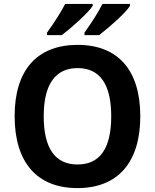

<svg xmlns="http://www.w3.org/2000/svg" viewBox="-20 -954 794 984"><path d="M221 -774H297C343 -809 433 -888 455 -924V-934H314C299 -904 259 -838 221 -787ZM413 -774H488C554 -825 629 -894 646 -924V-934H505C487 -897 454 -844 413 -787ZM377 10C584 10 699 -122 699 -358C699 -594 585 -724 378 -724C171 -724 55 -596 55 -359C55 -121 170 10 377 10ZM377 -111C262 -111 204 -195 204 -358C204 -521 263 -605 378 -605C492 -605 550 -522 550 -358C550 -193 492 -111 377 -111Z"/></svg>

Font: Kathrein 75 Bold
Style: Regular
Weight: 700
Designer: Lazydogs Typefoundry, based on Open Sans by Ascender Corporation
Foundry: Lazydogs Typefoundry
Version: Version 1.003;PS 001.003;hotconv 1.0.88;makeotf.lib2.5.64775